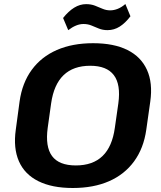

<svg xmlns="http://www.w3.org/2000/svg" viewBox="-20 -925 803 955"><path d="M342 10.1Q239 10.1 171 -23.7Q102.9 -57.5 74.2 -122.6Q45.5 -187.7 58.5 -279.8L77.4 -420.2Q90.4 -512.8 137.9 -577.6Q185.4 -642.5 262.7 -676.3Q340.1 -710.1 443 -710.1Q546.4 -710.1 614 -676.3Q681.6 -642.5 711 -577.6Q740.5 -512.8 727.5 -420.2L707.6 -279.8Q694.6 -187.7 647.1 -122.6Q599.6 -57.5 522.5 -23.7Q445.4 10.1 342 10.1ZM357.2 -102.1Q441.5 -102.1 489.9 -148.8Q538.3 -195.4 551.2 -289.2L568.6 -410.8Q581.5 -504.6 546.3 -551.2Q511.1 -597.9 428.8 -597.9Q344.9 -597.9 296.3 -551.2Q247.7 -504.6 234.3 -410.8L217.3 -289.2Q204.5 -195.4 238.9 -148.8Q273.4 -102.1 357.2 -102.1ZM293.8 -835.5Q320.3 -869.2 349 -886.8Q377.6 -904.4 408.3 -904.4Q432.9 -904.4 452.2 -896.9Q471.6 -889.4 489.9 -881.4Q508.2 -873.5 528.3 -873.5Q546.3 -873.5 565.4 -881Q584.5 -888.5 603.6 -905L628.8 -844Q603.2 -810.3 575.4 -792.7Q547.5 -775.1 514.8 -775.1Q490.7 -775.1 471.4 -783.1Q452 -791.1 434.5 -798.3Q416.9 -805.6 395.3 -805.6Q376.7 -805.6 357.9 -797.8Q339 -790 319.4 -775Z"/></svg>

Font: Pathway Extreme 8pt Thin 12pt
Style: Italic
Weight: 100
Italic angle: -8°
Version: Version 1.001;gftools[0.9.26]